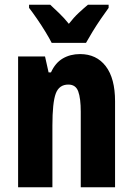

<svg xmlns="http://www.w3.org/2000/svg" viewBox="-20 -786 558 806"><path d="M316 -559Q385 -559 424 -508Q463 -457 463 -361V0H319V-317Q319 -373 308.5 -402Q298 -431 267 -431Q228 -431 214 -393Q200 -355 200 -259V0H56V-549H169L184 -482H194Q212 -522 243.5 -540.5Q275 -559 316 -559ZM197 -606Q188 -624 171 -652Q154 -680 135 -707.5Q116 -735 102 -753V-766H191Q206 -752 227.5 -731.5Q249 -711 269 -686Q290 -713 310.5 -732Q331 -751 349 -766H436V-753Q422 -734 403.5 -707Q385 -680 368.5 -653Q352 -626 341 -606Z"/></svg>

Font: Noto Sans Telugu ExtraCondensed ExtraBold
Style: Regular
Weight: 800
Width: 2
Designer: Jelle Bosma - Monotype Design Team
Foundry: Monotype Imaging Inc.
Version: Version 2.005; ttfautohint (v1.8.4.7-5d5b)